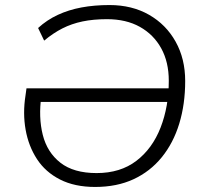

<svg xmlns="http://www.w3.org/2000/svg" viewBox="-20 -733 799 761"><path d="M357 8Q276 8 218 -21.5Q160 -51 126.5 -102.5Q93 -154 81.5 -219Q70 -284 81 -354L85 -383H659L651 -329H124L144 -353Q132 -268 149.5 -198.5Q167 -129 219.5 -88Q272 -47 363 -47Q457 -47 520.5 -95.5Q584 -144 616.5 -227.5Q649 -311 649 -413Q649 -487 619 -541.5Q589 -596 534.5 -626.5Q480 -657 404 -657Q350 -657 307 -648Q264 -639 227.5 -620.5Q191 -602 155 -572L131 -622Q166 -654 209 -674Q252 -694 303 -703.5Q354 -713 414 -713Q503 -713 570.5 -674.5Q638 -636 676 -568Q714 -500 714 -412Q714 -320 690.5 -243Q667 -166 621 -109.5Q575 -53 509 -22.5Q443 8 357 8Z"/></svg>

Font: Nunito Sans 12pt Light
Style: Italic
Weight: 300
Italic angle: -9°
Designer: Vernon Adams
Foundry: Vernon Adams
Version: Version 3.101;gftools[0.9.27]